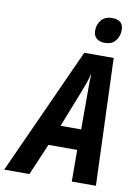

<svg xmlns="http://www.w3.org/2000/svg" viewBox="-161 -999 778 1066"><g transform="rotate(10 228.0 -466.5)"><path d="M-61 0 264 -716H430L456 0H320L319 -178H157L81 0ZM205 -294H321V-501Q321 -526 321 -550.5Q321 -575 323 -601H320Q315 -578 306.5 -554.5Q298 -531 288 -505ZM366 -790Q336 -790 319 -805Q302 -820 302 -848Q302 -883 323 -908Q344 -933 384 -933Q447 -933 447 -876Q447 -841 426.5 -815.5Q406 -790 366 -790Z"/></g></svg>

Font: Noto Sans Condensed
Style: Bold Italic
Weight: 700
Width: 3
Italic angle: -12°
Designer: Monotype Design Team
Foundry: Monotype Imaging Inc.
Version: Version 2.013; ttfautohint (v1.8.4.7-5d5b)